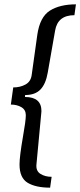

<svg xmlns="http://www.w3.org/2000/svg" viewBox="-20 -706 370 885"><path d="M323 -636Q246 -636 234 -565L200 -371Q191 -319 166.5 -293.5Q142 -268 96 -268L95 -259Q171 -259 171 -194L170 -182L148 52Q145 82 166.5 95.5Q188 109 218 109L211 159Q145 159 107.5 136.5Q70 114 70 52Q70 15 86 -77Q99 -149 99 -175Q99 -200 78.5 -212Q58 -224 30 -224L41 -303Q73 -303 97.5 -316.5Q122 -330 126 -360L152 -546Q164 -628 210 -657Q256 -686 330 -686Z"/></svg>

Font: Chivo
Style: Italic
Weight: 400
Italic angle: -8.05°
Designer: Hector Gatti
Foundry: Omnibus-Type
Version: Version 1.007